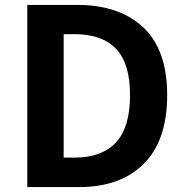

<svg xmlns="http://www.w3.org/2000/svg" viewBox="-20 -761 754 781"><path d="M91 -741H294Q465 -741 562.5 -650Q660 -559 660 -374Q660 -190 565 -95Q470 0 302 0H91ZM509 -374Q509 -503 452 -562.5Q395 -622 284 -622H239V-120H284Q394 -120 451.5 -181.5Q509 -243 509 -374Z"/></svg>

Font: Merged Yaku Han JP
Style: Bold
Weight: 700
Designer: Ryoko NISHIZUKA 西塚涼子 (kana, bopomofo & ideographs); Paul D. Hunt (Latin, Greek & Cyrillic); Sandoll Communications 산돌커뮤니
Foundry: Adobe
Version: Version 2.004